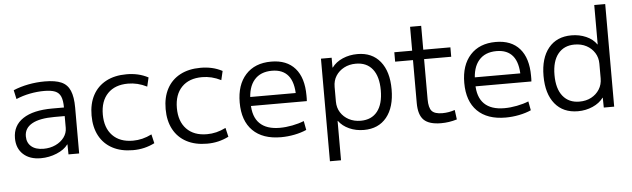

<svg xmlns="http://www.w3.org/2000/svg" viewBox="-54 -940 4479 1361"><g transform="rotate(-5 2185.0 -260.0)"><path d="M205 10Q126 10 80 -32.5Q34 -75 34 -147Q34 -237 107 -285.5Q180 -334 316 -334H399Q399 -384 387 -412Q375 -440 347 -451.5Q319 -463 269 -463Q219 -463 167.5 -453Q116 -443 69 -423L55 -487Q105 -508 162.5 -519Q220 -530 279 -530Q354 -530 397 -511Q440 -492 459 -447Q478 -402 478 -327V0H402L401 -71H399Q373 -35 318.5 -12.5Q264 10 205 10ZM230 -55Q277 -55 315.5 -73Q354 -91 376.5 -121.5Q399 -152 399 -189V-273H326Q220 -273 166 -242.5Q112 -212 112 -154Q112 -108 143 -81.5Q174 -55 230 -55Z M861 10Q776 10 715 -22.5Q654 -55 621.5 -115.5Q589 -176 589 -260Q589 -344 621.5 -404.5Q654 -465 715 -497.5Q776 -530 861 -530Q903 -530 941 -521.5Q979 -513 1015 -494L1000 -430Q966 -447 933 -455Q900 -463 866 -463Q773 -463 721 -409.5Q669 -356 669 -260Q669 -165 721 -111Q773 -57 866 -57Q900 -57 933 -65Q966 -73 1000 -90L1015 -26Q979 -8 941 1Q903 10 861 10Z M1388 10Q1303 10 1242 -22.5Q1181 -55 1148.5 -115.5Q1116 -176 1116 -260Q1116 -344 1148.5 -404.5Q1181 -465 1242 -497.5Q1303 -530 1388 -530Q1430 -530 1468 -521.5Q1506 -513 1542 -494L1527 -430Q1493 -447 1460 -455Q1427 -463 1393 -463Q1300 -463 1248 -409.5Q1196 -356 1196 -260Q1196 -165 1248 -111Q1300 -57 1393 -57Q1427 -57 1460 -65Q1493 -73 1527 -90L1542 -26Q1506 -8 1468 1Q1430 10 1388 10Z M1914 10Q1784 10 1713.5 -60Q1643 -130 1643 -260Q1643 -386 1708.5 -458Q1774 -530 1890 -530Q2001 -530 2060 -462.5Q2119 -395 2119 -269Q2119 -259 2119 -248Q2119 -237 2118 -229H1686V-293H2060L2045 -272Q2045 -369 2006 -417Q1967 -465 1890 -465Q1808 -465 1764 -413.5Q1720 -362 1720 -267V-247Q1720 -152 1768.5 -104.5Q1817 -57 1911 -57Q1954 -57 2000.5 -66Q2047 -75 2084 -90L2096 -26Q2058 -9 2010 0.5Q1962 10 1914 10Z M2504 -530Q2608 -530 2666 -458.5Q2724 -387 2724 -260Q2724 -133 2666 -61.5Q2608 10 2504 10Q2447 10 2399.5 -11.5Q2352 -33 2325 -70H2323V210H2244V-520H2320V-450H2322Q2350 -488 2398.5 -509Q2447 -530 2504 -530ZM2487 -463Q2440 -463 2403 -443.5Q2366 -424 2344.5 -390.5Q2323 -357 2323 -312V-208Q2323 -164 2344.5 -130Q2366 -96 2403 -76.5Q2440 -57 2487 -57Q2564 -57 2605.5 -109.5Q2647 -162 2647 -260Q2647 -358 2605.5 -410.5Q2564 -463 2487 -463Z M3053 10Q2968 10 2930.5 -26.5Q2893 -63 2893 -147V-453H2766V-520H2893V-690H2972V-520H3165V-453H2972V-167Q2972 -107 2993 -83.5Q3014 -60 3068 -60Q3092 -60 3114.5 -64Q3137 -68 3157 -75L3166 -7Q3136 2 3108.5 6Q3081 10 3053 10Z M3512 10Q3382 10 3311.5 -60Q3241 -130 3241 -260Q3241 -386 3306.5 -458Q3372 -530 3488 -530Q3599 -530 3658 -462.5Q3717 -395 3717 -269Q3717 -259 3717 -248Q3717 -237 3716 -229H3284V-293H3658L3643 -272Q3643 -369 3604 -417Q3565 -465 3488 -465Q3406 -465 3362 -413.5Q3318 -362 3318 -267V-247Q3318 -152 3366.5 -104.5Q3415 -57 3509 -57Q3552 -57 3598.5 -66Q3645 -75 3682 -90L3694 -26Q3656 -9 3608 0.5Q3560 10 3512 10Z M4027 10Q3922 10 3863.5 -61.5Q3805 -133 3805 -260Q3805 -387 3863.5 -458.5Q3922 -530 4027 -530Q4083 -530 4131 -509Q4179 -488 4205 -450H4207V-730H4285V0H4211L4210 -70H4208Q4181 -33 4132 -11.5Q4083 10 4027 10ZM4043 -57Q4091 -57 4127.5 -76.5Q4164 -96 4185.5 -130Q4207 -164 4207 -208V-312Q4207 -356 4185.5 -390Q4164 -424 4127.5 -443.5Q4091 -463 4043 -463Q3968 -463 3925.5 -410.5Q3883 -358 3883 -260Q3883 -162 3925.5 -109.5Q3968 -57 4043 -57Z"/></g></svg>

Font: M PLUS 1
Style: Regular
Weight: 400
Designer: Coji Morishita
Foundry: UNDERFOREST DESIGN
Version: Version 1.001